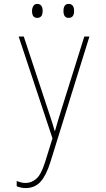

<svg xmlns="http://www.w3.org/2000/svg" viewBox="-20 -714 540 977"><path d="M197 -658Q197 -694 169 -694Q156 -694 149.5 -683Q143 -672 143 -658Q143 -623 169 -623Q197 -623 197 -658ZM357 -658Q357 -694 329 -694Q303 -694 303 -658Q303 -623 329 -623Q357 -623 357 -658ZM236 112 435 -528H409L292 -155Q282 -123 274.5 -98.5Q267 -74 260 -48H258Q254 -64 247 -86Q240 -108 224 -156L101 -528H75L247 -10L209 112Q190 173 165.5 195Q141 217 110 217Q90 217 65 207V234Q89 243 110 243Q157 243 186 211Q215 179 236 112Z"/></svg>

Font: Noto Sans Mono UI Condensed Thin
Style: Regular
Weight: 250
Width: 3
Designer: Monotype Design team
Foundry: Monotype Imaging Inc.
Version: 1.000